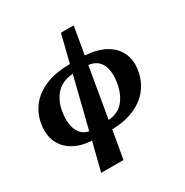

<svg xmlns="http://www.w3.org/2000/svg" viewBox="-217 -937 1296 1342"><g transform="rotate(-30 431.0 -265.5)"><path d="M214 229 271 2Q185 -3 125 -37.5Q65 -72 37.5 -131Q10 -190 21 -269Q32 -348 78.5 -409Q125 -470 206.5 -504.5Q288 -539 405 -539L460 -760H563L525 -539Q621 -533 685.5 -497.5Q750 -462 778.5 -403Q807 -344 796 -269Q785 -190 740 -129Q695 -68 617.5 -33Q540 2 433 4L394 229ZM191 -269Q179 -181 205.5 -127.5Q232 -74 287 -65L388 -470Q300 -464 251.5 -409Q203 -354 191 -269ZM626 -269Q638 -357 609.5 -409Q581 -461 513 -469L444 -65Q527 -72 570.5 -128Q614 -184 626 -269Z"/></g></svg>

Font: Noto Serif ExtraBold
Style: Italic
Weight: 800
Italic angle: -12°
Designer: Monotype Design Team
Foundry: Monotype Imaging Inc.
Version: Version 2.013